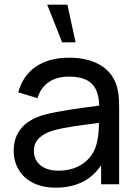

<svg xmlns="http://www.w3.org/2000/svg" viewBox="-20 -808 602 842"><path d="M275.5 -787.5H187L252.5 -622.5H311.5ZM485 -449.5C454 -520 380.5 -555 283 -555C161 -555 85.5 -497.5 60 -403L144.5 -377.5C164 -443.5 216.5 -472 282 -472C375.5 -472 412.5 -431 415 -345C335 -334 240 -322.5 172.5 -304.5C90.5 -280.5 40 -231 40 -146C40 -59 102.5 15 223.5 15C313.5 15 380.5 -18 423.5 -84V0H502.5V-334C502.5 -376.5 500 -416 485 -449.5ZM237 -59.5C160 -59.5 128.5 -102 128.5 -146.5C128.5 -197 168 -221.5 212.5 -235.5C265 -250.5 338 -259 414 -269C413.5 -244.5 412.5 -210 405 -184C392 -117 333 -59.5 237 -59.5Z"/></svg>

Font: Hauora Medium
Style: Regular
Weight: 500
Designer: Wayne Shih
Foundry: WCYS
Version: Version 1.001;hotconv 1.0.109;makeotfexe 2.5.65596